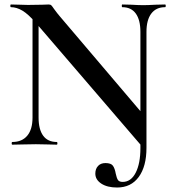

<svg xmlns="http://www.w3.org/2000/svg" viewBox="-20 -645 772 856"><path d="M29 -613Q26 -613 26 -619Q26 -625 29 -625L69 -624Q81 -623 105 -623L169 -624Q181 -625 197 -625Q205 -625 209 -621Q213 -617 221 -605Q238 -582 246 -573L625 -127L633 14L621 17L140 -543Q106 -582 80 -597.5Q54 -613 29 -613ZM405 129Q405 108 417 95Q429 82 450 82Q475 82 483.5 94Q492 106 496 129Q500 148 505.5 157Q511 166 527 166Q564 166 585 125Q606 84 606 15L633 14Q633 97 598.5 144Q564 191 502 191Q458 191 431.5 173.5Q405 156 405 129ZM35 -12Q78 -12 101.5 -40Q125 -68 125 -121V-602L152 -600V-121Q152 -68 172.5 -40Q193 -12 233 -12Q236 -12 236 -6Q236 0 233 0Q207 0 193 -1L140 -2L81 -1Q65 0 35 0Q32 0 32 -6Q32 -12 35 -12ZM525 -613Q523 -613 523 -619Q523 -625 525 -625L566 -624Q598 -622 619 -622Q638 -622 674 -624L716 -625Q719 -625 719 -619Q719 -613 716 -613Q676 -613 654.5 -584.5Q633 -556 633 -503V14L606 15V-503Q606 -556 585.5 -584.5Q565 -613 525 -613Z"/></svg>

Font: Cormorant Unicase SemiBold
Style: Regular
Weight: 600
Designer: Christian Thalmann (Catharsis Fonts)
Foundry: Catharsis Fonts
Version: Version 4.000